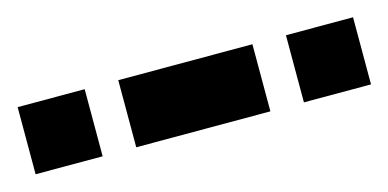

<svg xmlns="http://www.w3.org/2000/svg" viewBox="-78 -916 546 270"><g transform="rotate(-15 195.0 -781.0)"><path d="M439.5 -732.4H341.8V-830.1H439.5ZM48.8 -732.4H-48.8V-830.1H48.8ZM97.7 -732.4V-830.1H293V-732.4Z"/></g></svg>

Font: Trigram
Style: Regular
Weight: 400
Designer: GGBotNet
Foundry: GGBotNet
Version: 1.05